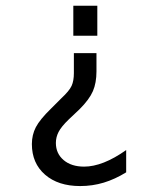

<svg xmlns="http://www.w3.org/2000/svg" viewBox="-20 -624 540 656"><path d="M232.4 -442.4H309.6V-379.9Q309.6 -340.8 297.4 -312.5Q285.2 -284.2 252 -251L214.8 -215.8Q189.5 -191.4 180.2 -173.3Q170.9 -155.3 170.9 -135.7Q170.9 -99.6 197.3 -77.1Q223.6 -54.7 267.6 -54.7Q298.8 -54.7 335 -68.8Q371.1 -83 411.1 -111.3V-35.2Q373 -11.7 334.5 0Q295.9 11.7 253.9 11.7Q178.7 11.7 133.8 -27.3Q88.9 -66.4 88.9 -131.8Q88.9 -163.1 102.5 -189.5Q116.2 -215.8 154.3 -252.9L189.5 -288.1Q216.8 -313.5 224.6 -330.6Q232.4 -347.7 232.4 -374ZM312.5 -502H230.5V-604.5H312.5Z"/></svg>

Font: BabelStone Pseudographica Colour
Style: Regular
Weight: 400
Designer: Andrew West
Foundry: BabelStone
Version: Version 16.0.0